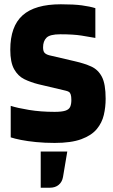

<svg xmlns="http://www.w3.org/2000/svg" viewBox="-20 -657 529 896"><path d="M159 -264Q123 -273 93.5 -287.5Q64 -302 46 -334Q28 -366 28 -425Q28 -534 85.5 -585.5Q143 -637 264 -637Q325 -637 362 -632Q399 -627 425 -619V-480Q398 -485 360 -491Q322 -497 261 -497Q213 -497 197 -481Q181 -465 181 -436Q181 -418 188 -410.5Q195 -403 210 -399L330 -371Q374 -361 406 -346.5Q438 -332 455.5 -298.5Q473 -265 473 -196Q473 -157 464.5 -120.5Q456 -84 431.5 -54.5Q407 -25 359.5 -7.5Q312 10 235 10Q189 10 148.5 6Q108 2 78 -4Q48 -10 30 -16V-163Q61 -153 115.5 -144Q170 -135 235 -135Q268 -135 285 -140.5Q302 -146 307.5 -158.5Q313 -171 313 -190Q313 -207 310 -216Q307 -225 301 -228.5Q295 -232 286 -234ZM274 169Q270 192 254 205.5Q238 219 213 219H170V50H294Z"/></svg>

Font: Blinker
Style: Regular
Weight: 400
Designer: Juergen Huber
Foundry: supertype
Version: 1.017